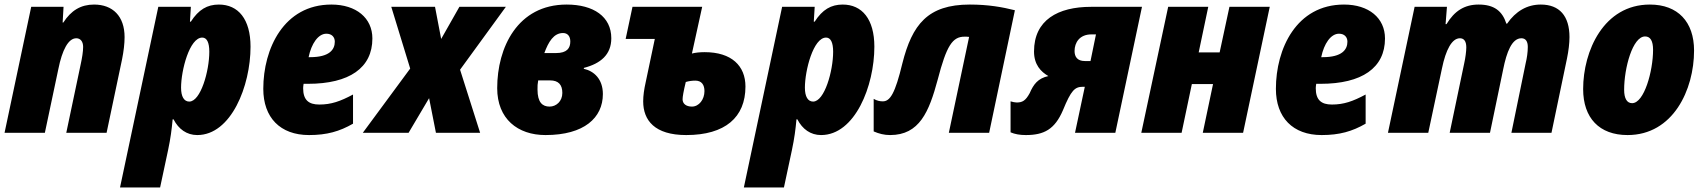

<svg xmlns="http://www.w3.org/2000/svg" viewBox="-21 -583 7486 843"><path d="M-1 0H176L235 -279C252 -364 279 -415 314 -415C332 -415 344 -401 344 -377C344 -356 339 -327 334 -304L270 0H447L515 -323C522 -358 526 -391 526 -420C526 -512 474 -563 392 -563C334 -563 291 -537 257 -484H254L258 -553H116Z M506 240H682L717 76C728 24 733 -15 737 -59H741C763 -16 799 10 845 10C994 10 1079 -206 1079 -378C1079 -499 1025 -563 940 -563C889 -563 851 -541 817 -488H813L817 -553H674ZM810 -137C787 -137 774 -159 774 -198C774 -274 811 -418 867 -418C887 -418 898 -397 898 -356C898 -271 860 -137 810 -137Z M1336 10C1414 10 1470 -6 1529 -40V-168C1473 -138 1433 -124 1381 -124C1334 -124 1310 -144 1310 -196C1310 -202 1311 -208 1312 -215H1331C1513 -215 1614 -285 1614 -414C1614 -504 1543 -563 1434 -563C1225 -563 1135 -369 1135 -193C1135 -67 1209 10 1336 10ZM1334 -332C1346 -391 1376 -435 1412 -435C1436 -435 1449 -420 1449 -400C1449 -365 1425 -332 1341 -332Z M1572 0H1773L1863 -152L1893 0H2087L1999 -277L2200 -553H1996L1916 -412L1889 -553H1697L1780 -282Z M2374 10C2544 10 2626 -66 2626 -170C2626 -236 2587 -271 2542 -281L2543 -285C2616 -304 2663 -343 2663 -415C2663 -510 2585 -563 2467 -563C2251 -563 2162 -374 2162 -196C2162 -61 2252 10 2374 10ZM2369 -350C2387 -399 2410 -438 2451 -438C2471 -438 2483 -424 2483 -401C2483 -372 2469 -350 2420 -350ZM2392 -115C2361 -115 2339 -133 2339 -190C2339 -207 2339 -213 2342 -230H2394C2431 -230 2448 -211 2448 -175C2448 -138 2421 -115 2392 -115Z M2992 10C3163 10 3252 -68 3252 -203C3252 -294 3191 -354 3073 -354C3053 -354 3032 -352 3017 -348L3062 -553H2756L2726 -412H2854L2814 -222C2807 -191 2803 -163 2803 -138C2803 -55 2853 10 2992 10ZM3017 -115C2991 -115 2976 -128 2976 -147C2976 -158 2980 -182 2990 -223C3003 -227 3018 -229 3032 -229C3060 -229 3072 -210 3072 -183C3072 -146 3048 -115 3017 -115Z M3245 240H3421L3456 76C3467 24 3472 -15 3476 -59H3480C3502 -16 3538 10 3584 10C3733 10 3818 -206 3818 -378C3818 -499 3764 -563 3679 -563C3628 -563 3590 -541 3556 -488H3552L3556 -553H3413ZM3549 -137C3526 -137 3513 -159 3513 -198C3513 -274 3550 -418 3606 -418C3626 -418 3637 -397 3637 -356C3637 -271 3599 -137 3549 -137Z M3887 10C4016 10 4058 -92 4096 -233C4135 -383 4161 -422 4214 -422C4220 -422 4227 -422 4234 -421L4145 0H4322L4435 -538C4379 -552 4318 -563 4237 -563C4052 -563 3984 -475 3941 -305C3909 -172 3887 -138 3855 -138C3844 -138 3830 -140 3815 -149V-6C3838 4 3861 10 3887 10Z M4483 10C4563 10 4610 -15 4646 -99C4682 -187 4698 -202 4734 -202H4742L4699 0H4876L4993 -553H4769C4624 -553 4519 -495 4519 -357C4519 -299 4549 -268 4582 -249C4536 -239 4517 -213 4500 -174C4482 -141 4468 -133 4443 -133C4436 -133 4426 -135 4416 -138V-2C4435 6 4456 10 4483 10ZM4742 -315C4709 -315 4697 -334 4697 -359C4697 -396 4719 -432 4771 -432H4791L4767 -315Z M4990 0H5167L5212 -214H5305L5260 0H5437L5554 -553H5377L5334 -353H5242L5284 -553H5108Z M5782 10C5860 10 5916 -6 5975 -40V-168C5919 -138 5879 -124 5827 -124C5780 -124 5756 -144 5756 -196C5756 -202 5757 -208 5758 -215H5777C5959 -215 6060 -285 6060 -414C6060 -504 5989 -563 5880 -563C5671 -563 5581 -369 5581 -193C5581 -67 5655 10 5782 10ZM5780 -332C5792 -391 5822 -435 5858 -435C5882 -435 5895 -420 5895 -400C5895 -365 5871 -332 5787 -332Z M6073 0H6250L6310 -282C6327 -365 6354 -415 6389 -415C6406 -415 6417 -403 6417 -375C6417 -358 6413 -328 6408 -306L6344 0H6521L6579 -279C6594 -354 6617 -415 6659 -415C6677 -415 6687 -402 6687 -377C6687 -354 6683 -327 6678 -307L6615 0H6791L6859 -326C6866 -360 6870 -393 6870 -420C6870 -513 6826 -563 6744 -563C6684 -563 6634 -534 6596 -479H6593C6575 -535 6539 -563 6471 -563C6409 -563 6365 -535 6330 -477H6326L6332 -553H6190Z M7125 10C7325 10 7417 -189 7417 -361C7417 -487 7346 -563 7223 -563C7020 -563 6930 -359 6930 -192C6930 -65 7001 10 7125 10ZM7145 -130C7122 -130 7110 -151 7110 -189C7110 -284 7147 -423 7202 -423C7225 -423 7237 -404 7237 -364C7237 -271 7198 -130 7145 -130Z"/></svg>

Font: Noto Sans UI SemiCondensed Black
Style: Italic
Weight: 900
Width: 4
Italic angle: -372°
Designer: Monotype Design Team
Foundry: Monotype Imaging Inc.
Version: Version 1.901